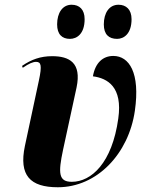

<svg xmlns="http://www.w3.org/2000/svg" viewBox="-20 -780 628 810"><path d="M474 -616C503 -616 535 -638 535 -699C535 -740 512 -760 480 -760C441 -760 418 -726 418 -677C418 -635 439 -616 474 -616ZM275 -616C305 -616 337 -638 337 -699C337 -740 315 -760 282 -760C244 -760 221 -726 221 -677C221 -635 242 -616 275 -616ZM224 10C389 10 523 -131 549 -313C572 -473 525 -544 458 -544C415 -544 382 -516 372 -458C434 -450 498 -413 479 -280C453 -92 365 -13 283 -13C227 -13 225 -49 246 -148L303 -411C325 -516 272 -543 200 -543C151 -543 112 -529 73 -502L76 -494C102 -512 119 -519 132 -519C153 -519 158 -505 144 -440L85 -164C59 -40 107 10 224 10Z"/></svg>

Font: Noto Serif Display SemiCondensed ExtraBold
Style: Italic
Weight: 800
Width: 4
Italic angle: -12°
Designer: Monotype Design Team
Foundry: Monotype Imaging Inc.
Version: Version 2.009